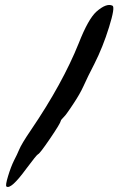

<svg xmlns="http://www.w3.org/2000/svg" viewBox="-20 -752 481 773"><path d="M6 -1Q1 -5 12.5 -43Q24 -81 37 -107Q49 -130 56 -147Q66 -172 105 -229Q232 -416 297 -578Q335 -675 368 -705Q409 -741 433 -729Q444 -723 419 -642.5Q394 -562 360 -495Q333 -443 316 -405Q302 -374 276 -335Q271 -327 265 -318.5Q259 -310 255 -304Q251 -298 250 -297Q244 -288 236 -280Q225 -269 225 -266Q223 -255 181.5 -194Q140 -133 133 -131Q127 -128 86 -73Q24 12 6 -1Z"/></svg>

Font: Lilach
Style: Regular
Weight: 400
Version: Version 1.0